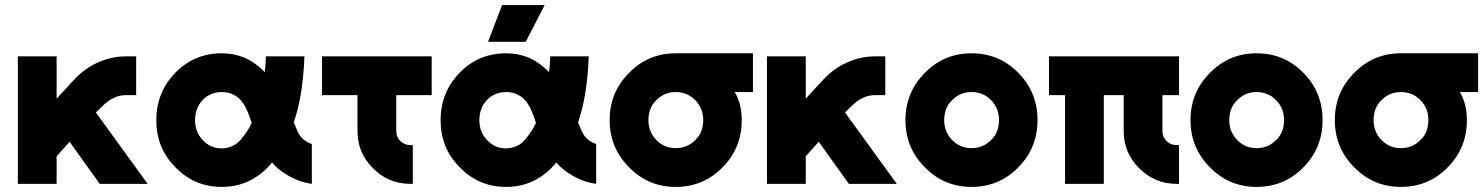

<svg xmlns="http://www.w3.org/2000/svg" viewBox="-20 -721 5822 753"><path d="M50 -500V0H202V-108L253 -165L371 0H559L356 -280L385 -308Q426 -348 475 -348H514V-500H475Q417 -500 364 -476Q337 -464 314.5 -447.5Q292 -431 272 -410L202 -334V-500Z M850 -512Q742 -512 668 -436Q593 -359 593 -250Q593 -195 611.5 -149Q630 -103 668 -65Q742 12 850 12Q908 12 956 -11Q981 -23 1004 -41Q1027 -59 1047 -84Q1059 -69 1074 -57Q1089 -45 1106 -35Q1127 -22 1151 -13Q1175 -4 1203 0V-156Q1192 -160 1182 -166Q1172 -172 1165 -179Q1158 -186 1152.5 -195.5Q1147 -205 1143 -215Q1142 -219 1139 -225.5Q1136 -232 1132 -241Q1150 -292 1160.5 -357Q1171 -422 1174 -500H1023Q1022 -482 1021 -466.5Q1020 -451 1018 -438Q1015 -442 1011.5 -445Q1008 -448 1005 -451Q975 -479 938 -495Q897 -512 850 -512ZM850 -360Q878 -360 899 -348Q922 -336 937 -311Q944 -300 951.5 -282Q959 -264 967 -239Q960 -223 950.5 -208.5Q941 -194 931 -182Q914 -158 891 -148Q881 -144 871 -141.5Q861 -139 850 -139Q805 -139 775 -172Q745 -203 745 -250Q745 -297 775 -329Q805 -360 850 -360Z M1243 -500V-348H1382V-207Q1382 -121 1443 -61Q1503 0 1589 0H1599V-152H1589Q1566 -152 1550 -168Q1534 -184 1534 -207V-348H1673V-500Z M1965 -512Q1857 -512 1783 -436Q1708 -359 1708 -250Q1708 -195 1726.5 -149Q1745 -103 1783 -65Q1857 12 1965 12Q2023 12 2071 -11Q2096 -23 2119 -41Q2142 -59 2162 -84Q2174 -69 2189 -57Q2204 -45 2221 -35Q2242 -22 2266 -13Q2290 -4 2318 0V-156Q2307 -160 2297 -166Q2287 -172 2280 -179Q2273 -186 2267.5 -195.5Q2262 -205 2258 -215Q2257 -219 2254 -225.5Q2251 -232 2247 -241Q2265 -292 2275.5 -357Q2286 -422 2289 -500H2138Q2137 -482 2136 -466.5Q2135 -451 2133 -438Q2130 -442 2126.5 -445Q2123 -448 2120 -451Q2090 -479 2053 -495Q2012 -512 1965 -512ZM1965 -360Q1993 -360 2014 -348Q2037 -336 2052 -311Q2059 -300 2066.5 -282Q2074 -264 2082 -239Q2075 -223 2065.5 -208.5Q2056 -194 2046 -182Q2029 -158 2006 -148Q1996 -144 1986 -141.5Q1976 -139 1965 -139Q1920 -139 1890 -172Q1860 -203 1860 -250Q1860 -297 1890 -329Q1920 -360 1965 -360ZM1894 -557H2042L2116 -701H1949Z M2630 -512Q2522 -512 2447 -435Q2371 -359 2371 -250Q2371 -141 2447 -65Q2522 12 2630 12Q2739 12 2814 -65Q2889 -141 2889 -250Q2889 -267 2887 -283Q2885 -299 2881 -314Q2877 -327 2872.5 -338.5Q2868 -350 2861 -360H2933V-512ZM2630 -360Q2676 -360 2707 -328Q2738 -296 2738 -250Q2738 -227 2730.5 -207Q2723 -187 2707 -172Q2676 -140 2630 -140Q2585 -140 2554 -172Q2523 -204 2523 -250Q2523 -273 2530.5 -293Q2538 -313 2554 -328Q2585 -360 2630 -360Z M2988 -500V0H3140V-108L3191 -165L3309 0H3497L3294 -280L3323 -308Q3364 -348 3413 -348H3452V-500H3413Q3355 -500 3302 -476Q3275 -464 3252.5 -447.5Q3230 -431 3210 -410L3140 -334V-500Z M3790 -512Q3682 -512 3607 -435Q3531 -359 3531 -250Q3531 -141 3607 -65Q3682 12 3790 12Q3899 12 3974 -65Q4049 -141 4049 -250Q4049 -359 3974 -435Q3899 -512 3790 -512ZM3790 -360Q3836 -360 3867 -328Q3898 -296 3898 -250Q3898 -227 3890.5 -207Q3883 -187 3867 -172Q3836 -140 3790 -140Q3745 -140 3714 -172Q3683 -204 3683 -250Q3683 -273 3690.5 -293Q3698 -313 3714 -328Q3745 -360 3790 -360Z M4094 -500V-348H4157V0H4309V-348H4387V-207Q4387 -121 4448 -61Q4509 0 4594 0H4604V-152H4594Q4571 -152 4555 -168Q4539 -184 4539 -207V-348H4604V-500Z M4908 -512Q4800 -512 4725 -435Q4649 -359 4649 -250Q4649 -141 4725 -65Q4800 12 4908 12Q5017 12 5092 -65Q5167 -141 5167 -250Q5167 -359 5092 -435Q5017 -512 4908 -512ZM4908 -360Q4954 -360 4985 -328Q5016 -296 5016 -250Q5016 -227 5008.5 -207Q5001 -187 4985 -172Q4954 -140 4908 -140Q4863 -140 4832 -172Q4801 -204 4801 -250Q4801 -273 4808.5 -293Q4816 -313 4832 -328Q4863 -360 4908 -360Z M5474 -512Q5366 -512 5291 -435Q5215 -359 5215 -250Q5215 -141 5291 -65Q5366 12 5474 12Q5583 12 5658 -65Q5733 -141 5733 -250Q5733 -267 5731 -283Q5729 -299 5725 -314Q5721 -327 5716.5 -338.5Q5712 -350 5705 -360H5777V-512ZM5474 -360Q5520 -360 5551 -328Q5582 -296 5582 -250Q5582 -227 5574.5 -207Q5567 -187 5551 -172Q5520 -140 5474 -140Q5429 -140 5398 -172Q5367 -204 5367 -250Q5367 -273 5374.5 -293Q5382 -313 5398 -328Q5429 -360 5474 -360Z"/></svg>

Font: Unageo
Style: ExtraBold
Weight: 800
Designer: Richard Sepsi
Foundry: Richard Sepsi
Version: Version 2.000